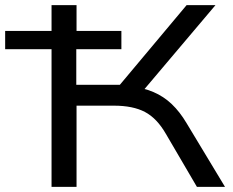

<svg xmlns="http://www.w3.org/2000/svg" viewBox="-30 -725 903 745"><path d="M170 0V-534H-10V-605H170V-705H267V-605H441V-534H266V-396H449L410 -366L694 -705H806L505 -349L471 -391Q525 -385 565 -368Q605 -351 636.5 -321Q668 -291 694 -247L843 0H734L614 -205Q579 -266 532.5 -290.5Q486 -315 412 -315H267V0Z"/></svg>

Font: Nunito Sans 10pt Expanded
Style: Regular
Weight: 400
Width: 7
Designer: Vernon Adams
Foundry: Vernon Adams
Version: Version 3.101;gftools[0.9.27]